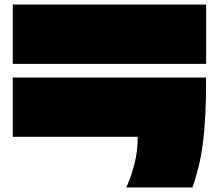

<svg xmlns="http://www.w3.org/2000/svg" viewBox="-20 -777 960 842"><path d="M884 -497H36V-757H884ZM824 45H534Q556 -4 570 -59.5Q584 -115 584 -177H36V-437H884Q884 -346 880.5 -275.5Q877 -205 869.5 -148Q862 -91 850.5 -44.5Q839 2 824 45Z"/></svg>

Font: ChangwonDangamAsac Bold
Style: Regular
Weight: 700
Designer: Choi Chi-young, Lee Youngbeen, Kim Jungjin, Yoon Jihee, Han Dohee
Foundry: YoonDesign Inc.
Version: Version 1.010;Build 20210623